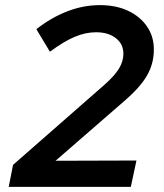

<svg xmlns="http://www.w3.org/2000/svg" viewBox="-20 -730 640 750"><path d="M14 0 31 -86 387 -398Q428 -434 445 -462.5Q462 -491 462 -520Q462 -558 432.5 -581Q403 -604 355 -604Q314 -604 271.5 -586Q229 -568 175 -528L122 -616Q181 -662 243.5 -686Q306 -710 370 -710Q433 -710 480 -688Q527 -666 554 -627Q581 -588 581 -537Q581 -481 554 -434.5Q527 -388 464 -334L197 -102L513 -103L491 0Z"/></svg>

Font: Red Hat Mono SemiBold
Style: Italic
Weight: 600
Italic angle: -12°
Monospace: yes
Designer: Pentagram, MCKL
Foundry: MCKL
Version: Version 1.030